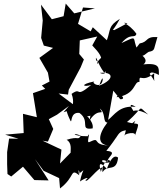

<svg xmlns="http://www.w3.org/2000/svg" viewBox="-20 -976 912 1078"><path d="M366 -472 433 -598 451 -642 425 -673 428 -749 526 -771 498 -721C540 -677 555 -654 548 -624C514 -608 581 -592 559 -662C491 -603 555 -614 519 -638C516 -678 525 -622 565 -568C584 -589 575 -549 541 -567C634 -575 620 -513 490 -480C529 -420 546 -548 557 -534C555 -471 487 -510 510 -519C427 -502 446 -485 492 -499C397 -420 442 -491 382 -449C401 -400 380 -371 392 -389L309 -451L362 -445ZM337 -346 373 -358C331 -395 367 -315 375 -299C386 -277 371 -349 426 -342C490 -295 423 -244 500 -255C510 -296 444 -352 456 -326C525 -309 492 -396 484 -301C534 -379 571 -319 540 -367C576 -341 555 -289 583 -288C531 -221 523 -162 593 -159C488 -162 552 -212 481 -178C462 -170 493 -248 472 -211C381 -211 385 -236 434 -214C415 -185 424 -214 354 -191C415 -157 320 -37 453 -197L317 -58L325 -136L219 -186L249 -181L279 -252L254 -307L300 -332L367 -381ZM655 -419C693 -416 654 -462 634 -430C745 -445 730 -520 763 -516C762 -570 774 -505 846 -565C840 -504 864 -508 812 -572C830 -537 803 -593 872 -555C872 -597 879 -625 778 -614C757 -599 844 -629 760 -676C778 -639 807 -689 821 -686C852 -694 842 -699 864 -768C794 -772 816 -741 764 -732C729 -686 738 -697 717 -671C752 -706 733 -684 754 -693C717 -764 762 -781 662 -734C714 -796 736 -756 746 -786C701 -850 647 -852 696 -846C611 -800 575 -786 623 -804C608 -822 601 -776 653 -870C586 -830 602 -809 580 -750L501 -823L489 -800L418 -842L446 -934L513 -929L397 -901L349 -956L337 -885L271 -868L210 -950L220 -861L211 -763L226 -720L278 -707L201 -651L249 -568L258 -518L215 -496L234 -477L165 -453L187 -318L109 -337L113 -229L9 -220L84 -197L31 -198L20 -122V-54L22 1L43 15L109 -40L173 35L253 37L176 -83L225 -17L312 24L317 82C404 16 372 -34 425 8C411 -53 438 8 420 1C466 -29 445 -36 429 43C463 19 486 18 460 35C464 60 529 -36 557 -36C559 -37 552 -37 546 -10C551 -2 514 -100 580 -28C598 -79 620 -110 643 -91C634 -5 582 -56 556 -9C546 -60 602 -98 597 -65C539 -52 542 -94 584 -68C580 -94 646 -124 577 -129C638 -205 652 -240 629 -194C666 -279 699 -208 740 -298C635 -211 710 -299 677 -211C671 -225 755 -244 736 -209C767 -306 766 -269 693 -291C796 -379 747 -386 812 -333C754 -368 713 -355 736 -344C701 -392 711 -395 742 -376C650 -386 622 -329 587 -303L616 -467Z"/></svg>

Font: Hussar Lance
Style: Italic
Weight: 700
Foundry: Cannot Into Space Fonts, PlusOne Fonts
Version: Version 2.27